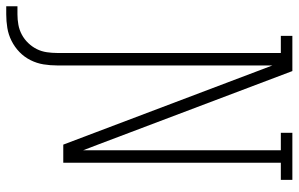

<svg xmlns="http://www.w3.org/2000/svg" viewBox="-267 -584 958 616"><g transform="rotate(90 212.0 -276.0)"><path d="M-76 183V147H-50Q-33 147 -16.5 144Q0 141 15 133Q30 125 42 112.5Q54 100 61.5 85Q69 70 71.5 53Q74 36 74 19V-698H19V-735H132L368 -111L386 -64V-698H330V-735H481V-698H426V0H368L114 -671V19Q114 42 110.5 63.5Q107 85 97 105Q87 125 71 140.5Q55 156 35 166Q15 176 -6.5 179.5Q-28 183 -50 183Z"/></g></svg>

Font: Iosevka Curly Slab Extralight
Style: Regular
Weight: 200
Monospace: yes
Designer: Belleve Invis
Foundry: Belleve Invis
Version: Version 22.1.2; ttfautohint (v1.8.4)